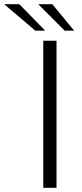

<svg xmlns="http://www.w3.org/2000/svg" viewBox="-107 -894 388 914"><path d="M99 0V-700H162V0ZM61 -748 -87 -874H-15L108 -748ZM201 -748 75 -874H142L246 -748Z"/></svg>

Font: REM ExtraLight
Style: Regular
Weight: 250
Designer: Octavio Pardo
Foundry: Ashler Design
Version: Version 1.005;gftools[0.9.28]